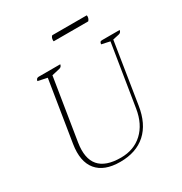

<svg xmlns="http://www.w3.org/2000/svg" viewBox="-188 -944 1036 1094"><g transform="rotate(-30 330.0 -397.5)"><path d="M288 12Q183 12 135.5 -45.5Q88 -103 105 -211L169 -610L108 -623Q111 -641 127 -641H269Q266 -624 251 -621L199 -609L134 -204Q103 -7 303 -7Q389 -7 445.5 -59.5Q502 -112 517 -206L582 -611L527 -623Q529 -634 532 -637.5Q535 -641 545 -641H660Q657 -624 642 -621L601 -612L538 -214Q521 -103 457 -45.5Q393 12 288 12ZM529 -773H302Q301 -775 301 -779Q301 -798 312 -807H539Q539 -806 539.5 -804.5Q540 -803 540 -801Q540 -784 529 -773Z"/></g></svg>

Font: Petrona Thin
Style: Italic
Weight: 100
Italic angle: -9°
Designer: Ringo R. Seeber
Foundry: Ringo R. Seeber
Version: Version 2.001; ttfautohint (v1.8.3)